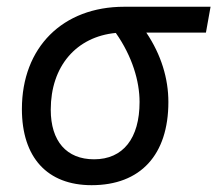

<svg xmlns="http://www.w3.org/2000/svg" viewBox="-20 -539 644 569"><path d="M251.5 9.8C396.5 9.8 479 -80.1 479 -236.8C479 -305.7 458 -376.5 413.6 -442.4H590.3L604 -519H348.1C165.5 -519 44.9 -398.4 44.9 -215.8C44.9 -72.3 120.1 9.8 251.5 9.8ZM323.2 -441.4C372.1 -371.6 393.6 -298.3 393.6 -236.8C393.6 -128.9 344.7 -66.9 258.8 -66.9C177.2 -66.9 130.4 -120.6 130.4 -213.9C130.4 -342.8 206.1 -430.2 323.2 -441.4Z"/></svg>

Font: Cascadia Mono SemiLight
Style: Italic
Weight: 350
Italic angle: -10°
Monospace: yes
Designer: Aaron Bell
Foundry: Saja Typeworks
Version: Version 2404.023